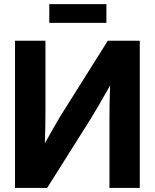

<svg xmlns="http://www.w3.org/2000/svg" viewBox="-20 -929 765 949"><path d="M670.9 0H521V-337.4Q521 -360.8 521.5 -405.3Q522 -449.7 524.4 -506.8Q493.2 -451.2 467 -406.5Q440.9 -361.8 425.3 -336.9L212.9 0H54.2V-727.5H204.6V-367.7Q204.6 -344.7 203.9 -304Q203.1 -263.2 201.7 -220.7Q223.6 -259.8 244.9 -297.4Q266.1 -335 278.8 -355.5L512.7 -727.5H670.9ZM505.9 -908.7V-815.9H223.6V-908.7Z"/></svg>

Font: Inter Display
Style: Bold
Weight: 700
Designer: Rasmus Andersson
Foundry: rsms
Version: Version 4.001;git-9221beed3